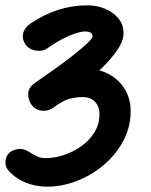

<svg xmlns="http://www.w3.org/2000/svg" viewBox="-44 -695 567 720"><path d="M133 5Q100 5 68.5 -4.5Q37 -14 12 -33Q-19 -56 -22.5 -75.5Q-26 -95 -18 -110Q-9 -128 16 -134.5Q41 -141 64 -126Q84 -113 97.5 -107.5Q111 -102 127 -102Q161 -102 196.5 -114Q232 -126 262 -147.5Q292 -169 310.5 -199.5Q329 -230 329 -266Q329 -287 321 -301.5Q313 -316 299 -323.5Q285 -331 266 -331Q241 -331 216.5 -324.5Q192 -318 157 -292V-388L271 -438Q326 -438 365 -416.5Q404 -395 425 -359Q446 -323 446 -279Q446 -218 418 -166Q390 -114 344 -75.5Q298 -37 243 -16Q188 5 133 5ZM157 -292Q134 -276 108.5 -280.5Q83 -285 70 -309Q60 -327 62 -347.5Q64 -368 87 -384Q120 -407 157.5 -433.5Q195 -460 228 -486Q261 -512 282 -531.5Q303 -551 303 -558Q303 -568 295.5 -572.5Q288 -577 274 -577Q255 -577 218 -562Q181 -547 134 -514Q115 -501 89.5 -505.5Q64 -510 51 -529Q38 -548 42.5 -569Q47 -590 69 -606Q121 -641 174 -658Q227 -675 284 -675Q319 -675 349 -662.5Q379 -650 398.5 -628Q418 -606 419 -575Q421 -546 398.5 -511.5Q376 -477 337.5 -439.5Q299 -402 252 -364.5Q205 -327 157 -292Z"/></svg>

Font: Edu NSW ACT Foundation
Style: Bold
Weight: 700
Version: Version 1.003